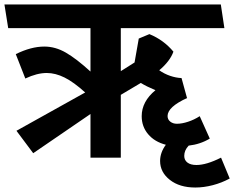

<svg xmlns="http://www.w3.org/2000/svg" viewBox="-39 -711 1056 866"><path d="M841.8 134.8Q771 134.8 727.1 100.3Q683.1 65.9 683.1 15.1Q683.1 -22.9 709 -58.1Q658.2 -71.3 629.2 -105.7Q600.1 -140.1 600.1 -187Q600.1 -252.9 662.1 -304.2Q621.1 -321.3 596.2 -336.9L505.9 -283.2V0H369.1V-196.8L110.8 -20L35.2 -121.1L345.2 -293.9Q293.5 -340.8 252.2 -361.3Q210.9 -381.8 171.9 -381.8Q127.9 -381.8 75.2 -356.9L32.2 -466.8Q101.1 -501 161.1 -501Q210.9 -501 258.5 -473.4Q306.2 -445.8 369.1 -388.2V-584H-2L-19 -690.9H957L973.1 -584H505.9V-390.1L567.9 -429.2L586.9 -537.1L634.8 -557.1Q698.7 -531.2 743.2 -478Q728 -435.1 679.2 -394Q702.1 -377.9 728.5 -368.9Q754.9 -359.9 779.8 -358.9L804.2 -270L805.2 -269Q717.3 -229 716.8 -188Q716.8 -171.9 729 -162.4Q741.2 -152.8 758.8 -152.8Q781.7 -152.8 809.3 -161.9Q836.9 -170.9 861.8 -187L907.2 -85.9Q864.3 -60.1 812 -54.2Q792 -33.2 792 -7.8Q792 11.2 806.4 22.2Q820.8 33.2 847.2 33.2Q892.1 33.2 958 0L997.1 94.2Q960.9 113.8 920.4 124.3Q879.9 134.8 841.8 134.8Z"/></svg>

Font: Kadwa
Style: Regular
Weight: 400
Designer: Sol Matas
Foundry: Sol Matas
Version: Version 1.000;PS 001.000;hotconv 1.0.70;makeotf.lib2.5.58329